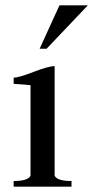

<svg xmlns="http://www.w3.org/2000/svg" viewBox="-20 -697 348 717"><path d="M202 -677H308L154 -515H128ZM31 0V-21Q85 -21 94 -41V-379Q32 -384 31 -384V-407Q50 -407 105.5 -428.5Q161 -450 184 -450V-41Q193 -21 247 -21V0Z"/></svg>

Font: Judson
Style: Regular
Weight: 400
Version: Version 20110429